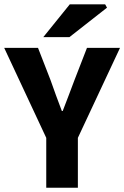

<svg xmlns="http://www.w3.org/2000/svg" viewBox="-27 -875 580 895"><path d="M188.6 0V-232.4L-7.4 -651.8H150.2L208.4 -502.1Q221.2 -465.1 234.1 -430.3Q247 -395.6 261.3 -357.6H265.3Q279.6 -395.6 293.2 -430.3Q306.8 -465.1 320.3 -502.1L378.4 -651.8H532.4L336 -232.4V0ZM174.7 -701.8 298.2 -854.7H463.2L471.8 -839.2L296.4 -701.8Z"/></svg>

Font: Source Sans 3
Style: Regular
Weight: 200
Designer: Paul D. Hunt
Foundry: Adobe
Version: Version 3.046;hotconv 1.0.118;makeotfexe 2.5.65603